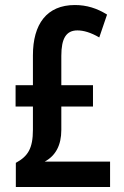

<svg xmlns="http://www.w3.org/2000/svg" viewBox="-20 -744 494 764"><path d="M278 -724C166 -724 111 -648 111 -524V-405H42V-320H111V-228C111 -153 91 -122 43 -96V0H418V-101H158C201 -124 224 -166 224 -227V-320H350V-405H224V-522C224 -592 244 -623 288 -623C312 -623 341 -615 375 -595L406 -686C366 -711 325 -724 278 -724Z"/></svg>

Font: Noto Sans Hebrew ExtraCondensed SemiBold
Style: Regular
Weight: 600
Width: 2
Designer: Ben Nathan
Foundry: Google LLC
Version: Version 3.001